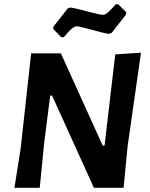

<svg xmlns="http://www.w3.org/2000/svg" viewBox="-20 -898 718 918"><path d="M545 -878 583 -840V-829L514 -741L501 -736Q478 -739 419 -755.5Q360 -772 347 -772Q342 -772 337 -770Q332 -768 328 -765Q324 -762 317.5 -756Q311 -750 307.5 -746Q304 -742 296.5 -733Q289 -724 285 -720H273L235 -759V-770L304 -858L317 -862Q340 -859 399 -843Q458 -827 471 -827Q476 -827 481 -829Q486 -831 490.5 -834Q495 -837 501 -843Q507 -849 510.5 -852.5Q514 -856 522 -865Q530 -874 534 -878ZM654 -646 590 -198 571 0H429L229 -441H220L192 -221L170 0H49L79 -190L129 -643H271L471 -202H480L531 -638Z"/></svg>

Font: Alegreya Sans
Style: Bold Italic
Weight: 700
Italic angle: -7°
Designer: Juan Pablo del Peral
Foundry: Huerta Tipografica
Version: Version 2.007